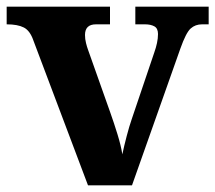

<svg xmlns="http://www.w3.org/2000/svg" viewBox="-20 -556 646 576"><path d="M80 -435Q70 -464 51.5 -473.5Q33 -483 0 -483V-536H310V-483H268Q235 -483 235 -451Q235 -439 238 -427Q241 -415 244 -407L311 -218Q322 -187 332.5 -153Q343 -119 347 -93Q352 -117 360 -147.5Q368 -178 375 -198L443 -399Q448 -413 451 -427Q454 -441 454 -454Q454 -471 443 -477Q432 -483 415 -483H386V-536H606V-483H586Q566 -483 552 -470.5Q538 -458 521 -410L376 0H244Z"/></svg>

Font: NotoSerif-Bold
Style: Regular
Weight: 700
Designer: Monotype Design Team
Foundry: Monotype Imaging Inc.
Version: Version 2.007; ttfautohint (v1.8) -l 8 -r 50 -G 200 -x 14 -D